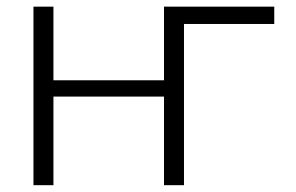

<svg xmlns="http://www.w3.org/2000/svg" viewBox="-20 -542 869 563"><path d="M784.2 -522.5V-471.7H519.5V1H460.9V-258.8H136.7V1H78.1V-522.5H136.7V-306.6H460.9V-522.5Z"/></svg>

Font: Gen Shin Gothic Light
Style: Regular
Weight: 200
Designer: [Source Han Sans]
Ryoko NISHIZUKA  (kana & ideographs); Paul D. Hunt (Latin, Greek & Cyrillic); Wenlong ZHANG  (bopomofo
Version: Version 1.002.20150607